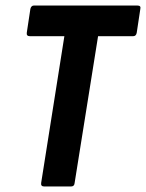

<svg xmlns="http://www.w3.org/2000/svg" viewBox="-20 -675 529 695"><path d="M140 0Q127 0 129 -13L213 -544H88Q75 -544 77 -557L90 -643Q93 -655 103 -655H477Q491 -655 488 -643L475 -557Q473 -544 462 -544H335L250 -12Q249 0 237 0Z"/></svg>

Font: Sofia Sans Condensed ExtraBold
Style: Italic
Weight: 800
Italic angle: -9°
Version: Version 4.100